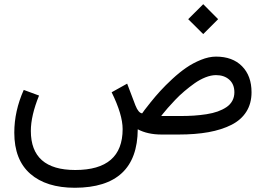

<svg xmlns="http://www.w3.org/2000/svg" viewBox="-20 -639 1263 912"><path d="M945.3 -619.1 1016.1 -547.9 945.3 -477.1 874 -547.9ZM1093.3 -200.7Q1093.3 -238.8 1069.1 -260.5Q1044.9 -282.2 1005.9 -282.2Q982.4 -282.2 955.6 -271.5Q928.7 -260.7 904.3 -243.4Q879.9 -226.1 855.7 -205.6Q831.5 -185.1 812 -164.3Q792.5 -143.6 777.3 -126.5Q762.2 -109.4 753.9 -98.6L745.6 -87.9H835Q870.1 -87.9 900.1 -89.8Q930.2 -91.8 960.4 -96.4Q990.7 -101.1 1013.9 -109.4Q1037.1 -117.7 1055.4 -129.9Q1073.7 -142.1 1083.5 -160.2Q1093.3 -178.2 1093.3 -200.7ZM335.9 252.9Q199.7 252.9 123.8 186.5Q47.9 120.1 47.9 -8.8Q47.9 -111.3 92.8 -211.9L165.5 -185.1Q126.5 -89.4 126.5 -17.1Q126.5 168.5 337.4 168.5Q562.5 168.5 562.5 -25.9Q562.5 -94.7 510.3 -200.7L584 -241.7L623.5 -137.7Q637.7 -102.1 655.3 -100.6Q659.2 -106.4 666.3 -116Q673.3 -125.5 695.8 -153.6Q718.3 -181.6 741.5 -207Q764.6 -232.4 798.3 -263.7Q832 -294.9 864.3 -317.1Q896.5 -339.4 934.3 -354.7Q972.2 -370.1 1005.9 -370.1Q1084.5 -370.1 1129.6 -324.5Q1174.8 -278.8 1174.8 -200.7Q1174.8 -147.5 1150.1 -108.4Q1125.5 -69.3 1079.1 -45.9Q1032.7 -22.5 970.5 -11.2Q908.2 0 828.6 0H747.6Q681.2 0 634.3 -24.9Q632.8 252 335.9 252.9Z"/></svg>

Font: Samim FD
Style: FD
Weight: 400
Foundry: DejaVu fonts team - Redesigned by Saber Rastikerdar
Version: Version 4.0.5